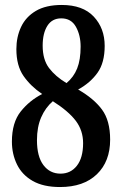

<svg xmlns="http://www.w3.org/2000/svg" viewBox="-20 -744 491 774"><path d="M222 10Q155 10 112 -14.5Q69 -39 48.5 -81Q28 -123 28 -173Q28 -250 63.5 -294.5Q99 -339 150 -365Q104 -396 75 -437.5Q46 -479 46 -546Q46 -595 65 -635.5Q84 -676 124.5 -700Q165 -724 229 -724Q314 -724 358 -677Q402 -630 402 -559Q402 -491 373 -450.5Q344 -410 295 -383Q358 -347 391 -302.5Q424 -258 424 -181Q424 -93 370.5 -41.5Q317 10 222 10ZM248 -409Q277 -433 291 -468Q305 -503 305 -556Q305 -602 286 -636Q267 -670 227 -670Q190 -670 171 -640Q152 -610 152 -560Q152 -504 177.5 -470Q203 -436 248 -409ZM224 -44Q265 -44 290 -76Q315 -108 315 -167Q315 -218 285.5 -257Q256 -296 193 -336Q163 -310 146 -271Q129 -232 129 -179Q129 -113 155 -78.5Q181 -44 224 -44Z"/></svg>

Font: Noto Serif ExtraCondensed SemiBold
Style: Regular
Weight: 600
Width: 2
Designer: Monotype Design Team
Foundry: Monotype Imaging Inc.
Version: Version 2.015; ttfautohint (v1.8.4.7-5d5b)